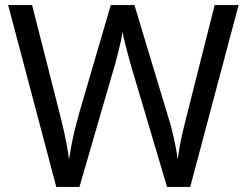

<svg xmlns="http://www.w3.org/2000/svg" viewBox="-20 -734 970 754"><path d="M917 -714 727 0H636L497 -468Q491 -489 485 -511Q479 -533 474 -553Q469 -573 465.5 -587.5Q462 -602 461 -609Q460 -602 457.5 -587.5Q455 -573 450 -553Q445 -533 439.5 -510.5Q434 -488 427 -465L292 0H201L12 -714H106L217 -278Q225 -247 231.5 -217.5Q238 -188 243 -160.5Q248 -133 251 -108Q255 -134 260.5 -163.5Q266 -193 273.5 -223Q281 -253 289 -283L415 -714H508L639 -280Q649 -249 656.5 -218Q664 -187 669.5 -159Q675 -131 678 -108Q681 -133 686 -160.5Q691 -188 698 -218Q705 -248 713 -279L823 -714Z"/></svg>

Font: Noto Sans Javanese
Style: Regular
Weight: 400
Designer: Monotype Design Team
Foundry: Monotype Imaging Inc.
Version: Version 2.004